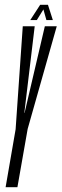

<svg xmlns="http://www.w3.org/2000/svg" viewBox="-20 -785 258 805"><path d="M3.5 0H53L96 -244.5L218 -675H168L83 -311.5H82L125.5 -675H75.5L45.5 -243ZM107 -701H134.5L162 -745.5L174.5 -701H201.5L181 -765H148.5Z"/></svg>

Font: Anybody UltraCondensed Light
Style: Italic
Weight: 300
Width: 1
Italic angle: -10°
Version: Version 1.113;gftools[0.9.25]